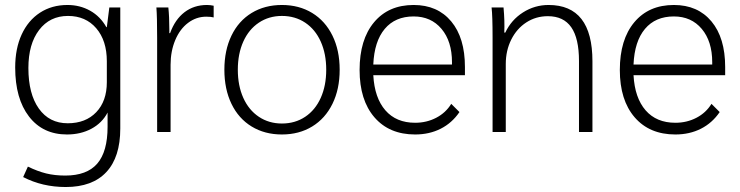

<svg xmlns="http://www.w3.org/2000/svg" viewBox="-20 -530 2972 771"><path d="M463 -500V-14Q463 101 407 161Q351 221 244 221Q150 221 73 181L92 139Q131 158 165.5 166.5Q200 175 242 175Q329 175 370.5 127Q412 79 412 -21V-78Q390 -36 347 -13Q304 10 249 10Q152 10 96.5 -62Q41 -134 41 -259Q41 -335 67 -391.5Q93 -448 140.5 -479Q188 -510 251 -510Q301 -510 342 -487Q383 -464 407 -421H409L419 -500ZM409 -284Q409 -367 366.5 -416.5Q324 -466 253 -466Q180 -466 137 -409.5Q94 -353 94 -257Q94 -153 136 -94Q178 -35 252 -35Q324 -35 366.5 -79.5Q409 -124 409 -200Z M611 -378Q611 -463 608 -500H656Q660 -463 660 -412V-397H663Q683 -452 721 -481Q759 -510 811 -510Q824 -510 838 -507V-460Q828 -463 808 -463Q768 -463 735 -438Q702 -413 683.5 -368.5Q665 -324 665 -270V0H611Z M881 -250Q881 -328 909.5 -387Q938 -446 990.5 -478Q1043 -510 1112 -510Q1181 -510 1233.5 -478Q1286 -446 1315 -387Q1344 -328 1344 -250Q1344 -172 1315 -113Q1286 -54 1233.5 -22Q1181 10 1112 10Q1043 10 990.5 -22Q938 -54 909.5 -113Q881 -172 881 -250ZM1290 -250Q1290 -314 1268 -363Q1246 -412 1205.5 -439Q1165 -466 1112 -466Q1060 -466 1019.5 -439Q979 -412 957 -363Q935 -314 935 -250Q935 -186 957 -137Q979 -88 1019.5 -61Q1060 -34 1112 -34Q1165 -34 1205.5 -61Q1246 -88 1268 -137Q1290 -186 1290 -250Z M1847 -228H1479Q1484 -137 1527.5 -87Q1571 -37 1647 -37Q1693 -37 1731.5 -57Q1770 -77 1792 -113L1825 -80Q1795 -36 1749.5 -13Q1704 10 1647 10Q1543 10 1483.5 -59Q1424 -128 1424 -249Q1424 -371 1482 -440.5Q1540 -510 1641 -510Q1737 -510 1792 -444Q1847 -378 1847 -261ZM1795 -280Q1795 -364 1753 -414Q1711 -464 1641 -464Q1567 -464 1525 -414Q1483 -364 1479 -271H1795Z M1958 -378Q1958 -468 1954 -500H2002Q2007 -446 2005 -399H2009Q2033 -450 2080 -480Q2127 -510 2183 -510Q2359 -510 2359 -284V0H2305V-285Q2305 -376 2274 -420.5Q2243 -465 2180 -465Q2132 -465 2093.5 -440Q2055 -415 2033 -371Q2011 -327 2011 -273V0H1958Z M2892 -228H2524Q2529 -137 2572.5 -87Q2616 -37 2692 -37Q2738 -37 2776.5 -57Q2815 -77 2837 -113L2870 -80Q2840 -36 2794.5 -13Q2749 10 2692 10Q2588 10 2528.5 -59Q2469 -128 2469 -249Q2469 -371 2527 -440.5Q2585 -510 2686 -510Q2782 -510 2837 -444Q2892 -378 2892 -261ZM2840 -280Q2840 -364 2798 -414Q2756 -464 2686 -464Q2612 -464 2570 -414Q2528 -364 2524 -271H2840Z"/></svg>

Font: Sarabun ExtraLight
Style: Regular
Weight: 275
Designer: Suppakit Chalermlarp | Katatrad Co.,Ltd.
Foundry: Cadson Demak Co.,Ltd.
Version: Version 1.000; ttfautohint (v1.6)